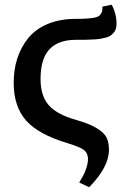

<svg xmlns="http://www.w3.org/2000/svg" viewBox="-20 -599 544 814"><path d="M357.9 194.8 315.9 174.8Q328.1 153.8 333.7 143.6Q339.4 133.3 346.2 112.8Q353 92.3 353 75.2Q353 50.3 335.9 37.1Q318.8 23.9 269 8.8Q142.6 -28.8 90.3 -88.4Q38.1 -147.9 38.1 -248Q38.1 -303.7 53.2 -351.1Q68.4 -398.4 99.1 -436.8Q129.9 -475.1 181.6 -497.1Q233.4 -519 301.8 -519Q365.7 -519 388.4 -526.1Q411.1 -533.2 414.1 -559.1V-570.8L453.1 -579.1Q461.9 -564.9 468 -542.7Q474.1 -520.5 474.1 -501Q474.1 -488.3 471.7 -478.5Q469.2 -468.8 462.9 -461.4Q456.5 -454.1 449.7 -448.7Q442.9 -443.4 430.2 -439.9Q417.5 -436.5 406.2 -434.6Q395 -432.6 376 -431.6Q356.9 -430.7 341.8 -430.4Q326.7 -430.2 301.8 -430.2Q227.1 -430.2 189.5 -389.9Q151.9 -349.6 151.9 -264.2Q151.9 -193.4 186 -153.8Q220.2 -114.3 298.8 -91.8Q357.9 -75.2 389.6 -55.9Q421.4 -36.6 431.6 -15.9Q441.9 4.9 441.9 36.1Q441.9 109.4 357.9 194.8Z"/></svg>

Font: Literata Book Medium
Style: Regular
Weight: 500
Designer: Latin by Veronika Burian and Jose Scaglione. Greek by Irene Vlachou. Cyrillic by Vera Evstafieva
Foundry: TypeTogether
Version: Version 2.003;PS 002.003;hotconv 1.0.88;makeotf.lib2.5.64775